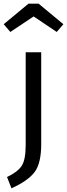

<svg xmlns="http://www.w3.org/2000/svg" viewBox="-43 -809 363 1039"><path d="M180 -526V-29Q180 75 144 122.5Q108 170 19 210L-5 149Q52 122 74 89Q96 56 96 -24V-526ZM-23 -678 111 -789H166L300 -678L264 -636L139 -720L13 -636Z"/></svg>

Font: FiraSans
Style: Regular
Weight: 350
Designer: Carrois Corporate & Edenspiekermann AG
Foundry: Carrois Corporate GbR & Edenspiekermann AG
Version: Version 3.106;PS 003.106;hotconv 1.0.70;makeotf.lib2.5.58329